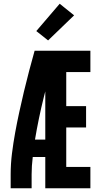

<svg xmlns="http://www.w3.org/2000/svg" viewBox="-20 -1006 540 1026"><path d="M37 0V-74Q37 -130 44 -186Q51 -242 61 -297Q71 -352 83 -407Q95 -462 108 -517Q121 -572 135.5 -626.5Q150 -681 165 -735H222V-722L273 -710Q242 -599 214 -486.5Q186 -374 167 -260H222V-167H155Q152 -143 150.5 -120Q149 -97 149 -74V0ZM222 0V-735H463V-621H334V-439H440V-325H334V-114H463V0ZM237 -790 174 -840 299 -986 376 -924Z"/></svg>

Font: Iosevka Curly Heavy
Style: Regular
Weight: 900
Monospace: yes
Designer: Belleve Invis
Foundry: Belleve Invis
Version: Version 22.1.2; ttfautohint (v1.8.4)